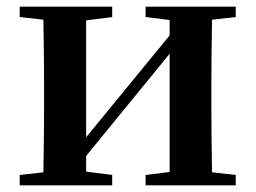

<svg xmlns="http://www.w3.org/2000/svg" viewBox="-20 -555 766 575"><path d="M615 -496Q613 -382 613 -300V-235Q613 -153 615 -39L686 -31V0H416V-31L488 -40V-394L238 -88V-41L316 -31V0H39V-31L110 -39Q112 -153 112 -235V-300Q112 -382 110 -496L39 -504V-535H316V-504L238 -494V-144L488 -449V-495L416 -504V-535H686V-504Z"/></svg>

Font: Source Han Serif JP
Style: Bold
Weight: 700
Designer: Ryoko NISHIZUKA  (kana & ideographs); Frank Grießhammer (Latin, Greek & Cyrillic); Wenlong ZHANG  (bopomofo); Sandoll Co
Foundry: Adobe Systems Incorporated
Version: Version 1.000;PS 1;hotconv 16.6.53;makeotf.lib2.5.65590